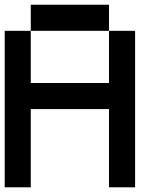

<svg xmlns="http://www.w3.org/2000/svg" viewBox="-20 -798 707 818"><path d="M111.1 -333.3V0H0V-666.7H111.1V-444.4H444.4V-666.7H555.6V0H444.4V-333.3ZM444.4 -666.7H111.1V-777.8H444.4Z"/></svg>

Font: Pixeloid Mono
Style: Regular
Weight: 400
Monospace: yes
Designer: GGBotNet
Foundry: GGBotNet
Version: 0.5